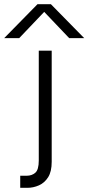

<svg xmlns="http://www.w3.org/2000/svg" viewBox="-132 -743 424 921"><path d="M48 -723H112L272 -560H200L80 -686L-40 -560H-112ZM-35 100H-4Q21 100 37.5 85.5Q54 71 54 27V-500H116V33Q116 80 99 107Q82 134 55 146Q28 158 -1 158H-35Z"/></svg>

Font: Overused Grotesk Book
Style: Regular
Weight: 350
Version: Version 0.003